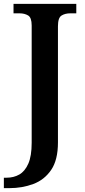

<svg xmlns="http://www.w3.org/2000/svg" viewBox="-37 -734 439 994"><path d="M-17 240V186H-3Q34 186 63 169.5Q92 153 109.5 113.5Q127 74 127 5V-602Q127 -643 108.5 -654Q90 -665 64 -665H33V-714H358V-665H327Q300 -665 281.5 -653.5Q263 -642 263 -598V4Q263 94 228 145.5Q193 197 135.5 218.5Q78 240 12 240Z"/></svg>

Font: Noto Serif Thai SemiBold
Style: Regular
Weight: 600
Designer: Monotype Design Team
Foundry: Monotype Imaging Inc.
Version: Version 2.001; ttfautohint (v1.8.4.7-5d5b)